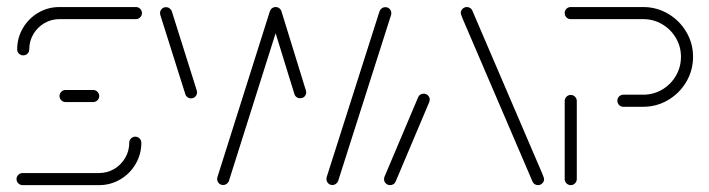

<svg xmlns="http://www.w3.org/2000/svg" viewBox="-20 -539 2064 559"><path d="M374.1 -141.1Q381.1 -141.1 386.3 -135.9Q391.5 -130.7 391.5 -123.3Q391.5 -90 375 -61.7Q358.5 -33.3 330.2 -16.7Q301.9 0 268.5 0H45.9Q38.5 0 33.3 -5.2Q28.1 -10.4 28.1 -17.8Q28.1 -24.8 33.3 -30Q38.5 -35.2 45.9 -35.2H268.5Q292.2 -35.2 312.4 -47Q332.6 -58.9 344.4 -79.1Q356.3 -99.3 356.3 -123.3Q356.3 -130.7 361.5 -135.9Q366.7 -141.1 374.1 -141.1ZM268.9 -259.3Q268.9 -252.2 263.7 -247Q258.5 -241.9 251.1 -241.9H170.7Q163.7 -241.9 158.5 -247Q153.3 -252.2 153.3 -259.3Q153.3 -266.7 158.5 -271.9Q163.7 -277 170.7 -277H251.1Q258.5 -277 263.7 -271.9Q268.9 -266.7 268.9 -259.3ZM47.8 -377.8Q40.4 -377.8 35.2 -382.8Q30 -387.8 30 -395.2Q30 -428.5 46.5 -456.9Q63 -485.2 91.3 -501.9Q119.6 -518.5 153 -518.5H375.6Q383 -518.5 388.1 -513.3Q393.3 -508.1 393.3 -501.1Q393.3 -493.7 388.1 -488.5Q383 -483.3 375.6 -483.3H153Q129.3 -483.3 109.1 -471.5Q88.9 -459.6 77 -439.4Q65.2 -419.3 65.2 -395.2Q65.2 -388.1 60.2 -383Q55.2 -377.8 47.8 -377.8Z M930.4 -18.1Q930.4 -19.6 931.1 -23.3L1084.8 -505.6Q1086.7 -511.1 1091.3 -514.6Q1095.9 -518.1 1101.9 -518.1Q1109.6 -518.1 1114.4 -513Q1119.3 -507.8 1119.3 -500.7Q1119.3 -497 1118.5 -495.2L964.8 -13Q963.3 -7.8 958.5 -4.1Q953.7 -0.4 947.8 -0.4Q940 -0.4 935.2 -5.7Q930.4 -11.1 930.4 -18.1ZM519.3 -265.6 446.7 -495.6Q445.9 -498.5 445.9 -500.4Q445.9 -507.4 450.7 -512.8Q455.6 -518.1 463.3 -518.1Q469.3 -518.1 474.1 -514.4Q478.9 -510.7 480.4 -505.6L553 -275.2Q553.7 -272.2 553.7 -270.4Q553.7 -263.3 548.9 -258Q544.1 -252.6 535.9 -252.6Q530 -252.6 525.4 -256.3Q520.7 -260 519.3 -265.6ZM612.2 -18.1Q612.2 -19.6 613 -23.3L765.6 -505.9Q767.4 -511.5 772 -515Q776.7 -518.5 782.6 -518.5Q790.4 -518.5 795.2 -513.1Q800 -507.8 800 -500.7Q800 -497.4 799.3 -495.6L646.7 -13Q645.2 -7.8 640.4 -4.1Q635.6 -0.4 629.6 -0.4Q621.9 -0.4 617 -5.7Q612.2 -11.1 612.2 -18.1ZM837 -265.6 765.9 -495.9Q765.2 -498.9 765.2 -500.7Q765.2 -507.8 770 -513Q774.8 -518.1 782.6 -518.1Q788.9 -518.1 793.5 -514.6Q798.1 -511.1 799.6 -505.6L870.7 -275.2Q871.5 -272.2 871.5 -270.4Q871.5 -263.3 866.7 -258.1Q861.9 -253 854.1 -253Q847.8 -253 843.1 -256.5Q838.5 -260 837 -265.6Z M1115.9 0Q1108.5 0 1103.3 -5Q1098.1 -10 1098.1 -17.4Q1098.1 -20.4 1099.6 -24.8L1197.4 -255.9Q1199.3 -260.7 1203.7 -263.5Q1208.1 -266.3 1213.3 -266.3Q1220.7 -266.3 1225.9 -261.3Q1231.1 -256.3 1231.1 -248.9Q1231.1 -245.9 1229.6 -241.5L1131.9 -10.4Q1130 -5.6 1125.6 -2.8Q1121.1 0 1115.9 0ZM1564.1 -17.4Q1564.1 -10.4 1558.9 -5.2Q1553.7 0 1546.3 0Q1541.1 0 1536.7 -2.8Q1532.2 -5.6 1530.4 -10.4L1326.7 -485.2Q1324.1 -491.9 1322.8 -495.6Q1321.5 -499.3 1321.5 -501.1Q1321.5 -508.1 1326.7 -513.3Q1331.9 -518.5 1339.3 -518.5Q1344.4 -518.5 1348.9 -515.7Q1353.3 -513 1355.2 -508.1L1558.9 -33.3Q1561.5 -26.7 1562.8 -23Q1564.1 -19.3 1564.1 -17.4Z M1641.9 0Q1634.4 0 1629.3 -5.2Q1624.1 -10.4 1624.1 -17.8V-244.8Q1624.1 -252.2 1629.3 -257.4Q1634.4 -262.6 1641.9 -262.6Q1648.9 -262.6 1654.1 -257.4Q1659.3 -252.2 1659.3 -244.8V-17.8Q1659.3 -10.4 1654.1 -5.2Q1648.9 0 1641.9 0ZM1777.4 -245.9Q1777.4 -253.3 1782.6 -258.3Q1787.8 -263.3 1794.8 -263.3H1852.6Q1882.6 -263.3 1907.8 -278.1Q1933 -293 1947.8 -318.3Q1962.6 -343.7 1962.6 -373.7Q1962.6 -403.3 1947.8 -428.5Q1933 -453.7 1907.8 -468.5Q1882.6 -483.3 1852.6 -483.3H1641.5Q1634.1 -483.3 1629.1 -488.5Q1624.1 -493.7 1624.1 -501.1Q1624.1 -508.5 1629.3 -513.5Q1634.4 -518.5 1641.5 -518.5H1852.6Q1891.9 -518.5 1925.2 -498.9Q1958.5 -479.3 1978.1 -446.1Q1997.8 -413 1997.8 -373.7Q1997.8 -334.1 1978.1 -300.7Q1958.5 -267.4 1925.2 -247.8Q1891.9 -228.1 1852.6 -228.1H1794.8Q1787.4 -228.1 1782.4 -233.3Q1777.4 -238.5 1777.4 -245.9Z"/></svg>

Font: 26F Galaxy Sans Light
Style: Regular
Weight: 300
Designer: C₂₉H₂₅N₃O₅
Version: Version 1.100